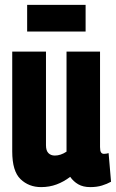

<svg xmlns="http://www.w3.org/2000/svg" viewBox="-20 -755 476 785"><path d="M148 10Q98 10 64 -22.5Q30 -55 30 -136V-544H168V-161Q168 -139 178 -129Q188 -119 204 -119Q228 -119 252 -135V-544H389V-154Q389 -138 393 -132Q397 -126 405 -126Q415 -126 424 -129L434 -12Q418 -3 397 3.5Q376 10 349 10Q320 10 300 -1.5Q280 -13 267 -32Q241 -12 211.5 -1Q182 10 148 10ZM91 -626V-735H330V-626Z"/></svg>

Font: Georama Condensed
Style: Bold
Weight: 700
Width: 3
Designer: Jean-Baptiste Levee
Foundry: Production Type
Version: Version 1.000